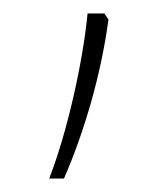

<svg xmlns="http://www.w3.org/2000/svg" viewBox="-20 -136 248 285"><path d="M135 -116H110C103 -44 80 60 53 129H75C105 60 130 -25 141 -107Z"/></svg>

Font: Noto Sans Sinhala UI SemiCondensed Thin
Style: Regular
Weight: 100
Width: 4
Designer: Jelle Bosma - Monotype Design Team
Foundry: Monotype Imaging Inc.
Version: Version 2.006